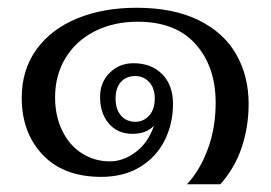

<svg xmlns="http://www.w3.org/2000/svg" viewBox="-20 -446 698 495"><path d="M536 -181Q536 -274 484.5 -332Q433 -390 335 -390Q273 -390 224.5 -365.5Q176 -341 149 -296.5Q122 -252 122 -195Q122 -147 140.5 -109Q159 -71 191.5 -50.5Q224 -30 263 -30Q298 -30 330 -54Q362 -78 377 -122Q357 -101 322 -101Q283 -101 260.5 -127.5Q238 -154 238 -196Q238 -234 263 -258.5Q288 -283 324 -283Q370 -283 398 -255Q426 -227 426 -178Q426 -127 404.5 -84Q383 -41 341 -15.5Q299 10 241 10Q144 10 90 -47Q36 -104 36 -194Q36 -266 74 -318.5Q112 -371 179 -398.5Q246 -426 332 -426Q427 -426 492 -394Q557 -362 589 -306Q621 -250 621 -178Q621 -119 603 -65.5Q585 -12 548 29H462Q495 -6 515.5 -61Q536 -116 536 -181ZM379 -192Q379 -219 364.5 -234.5Q350 -250 329 -250Q306 -250 292 -235Q278 -220 278 -192Q278 -164 292 -148Q306 -132 329 -132Q350 -132 364.5 -148Q379 -164 379 -192Z"/></svg>

Font: Trirong
Style: Regular
Weight: 400
Designer: Katatrad Team
Foundry: CadsonDemak
Version: Version 1.001